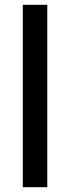

<svg xmlns="http://www.w3.org/2000/svg" viewBox="-20 -780 291 800"><path d="M177 0V-760H75V0Z"/></svg>

Font: Noto Sans Lao SemiCondensed Medium
Style: Regular
Weight: 500
Width: 4
Designer: Monotype Design Team
Foundry: Monotype Imaging Inc.
Version: Version 2.003